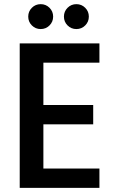

<svg xmlns="http://www.w3.org/2000/svg" viewBox="-20 -905 564 925"><path d="M189 -603V-399H429V-306H189V-93H459V0H75V-696H459V-603ZM176 -765Q151 -765 133.5 -782.5Q116 -800 116 -825Q116 -850 133.5 -867.5Q151 -885 176 -885Q201 -885 218.5 -867.5Q236 -850 236 -825Q236 -800 218.5 -782.5Q201 -765 176 -765ZM348 -765Q323 -765 305.5 -782.5Q288 -800 288 -825Q288 -850 305.5 -867.5Q323 -885 348 -885Q373 -885 390.5 -867.5Q408 -850 408 -825Q408 -800 390.5 -782.5Q373 -765 348 -765Z"/></svg>

Font: MSTAGE Medium
Style: Regular
Weight: 500
Designer: Ninad Kale (Devanagari), Jonny Pinhorn (Latin)
Foundry: Indian Type Foundry
Version: 4.004